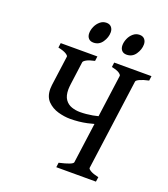

<svg xmlns="http://www.w3.org/2000/svg" viewBox="-144 -898 876 1000"><g transform="rotate(20 294.0 -398.0)"><path d="M381.8 -615.2H588.4L585 -589.4Q554.7 -583 536.6 -574.7Q518.6 -566.4 517.6 -559.6L449.2 -56.2Q448.2 -50.3 462.9 -41.5Q477.5 -32.7 508.3 -25.9L504.4 0H284.7L288.1 -25.9Q361.8 -42.5 364.3 -56.2L432.6 -559.6Q433.6 -565.4 421.6 -574.2Q409.7 -583 378.4 -589.4ZM85.4 -615.2H288.6L285.2 -589.4Q254.9 -583 240.2 -574.7Q225.6 -566.4 224.6 -559.6L207.5 -432.1Q206.5 -423.8 205.8 -416.5Q205.1 -409.2 205.1 -402.8Q205.1 -366.7 219.2 -346.9Q233.4 -327.1 255.6 -319.6Q277.8 -312 302.2 -312Q369.6 -312 443.4 -337.4L438 -293.5Q403.3 -280.3 358.9 -270.8Q314.5 -261.2 265.1 -261.2Q233.4 -261.2 198.7 -271Q164.1 -280.8 139.9 -305.2Q115.7 -329.6 115.7 -373.5Q115.7 -383.8 117.2 -394.5L139.6 -559.6Q140.6 -565.4 126.7 -574.2Q112.8 -583 82 -589.4ZM495.1 -756.8Q495.1 -728.5 477.1 -702.1Q459 -675.8 427.7 -675.8Q410.2 -675.8 400.6 -686.5Q391.1 -697.3 391.1 -714.8Q391.1 -732.9 399.2 -751.7Q407.2 -770.5 422.4 -783.4Q437.5 -796.4 457.5 -796.4Q475.6 -796.4 485.4 -785.2Q495.1 -773.9 495.1 -756.8ZM311 -756.8Q311 -728.5 293 -702.1Q274.9 -675.8 244.1 -675.8Q226.1 -675.8 216.6 -686.5Q207 -697.3 207 -714.8Q207 -732.9 215.3 -751.7Q223.6 -770.5 238.8 -783.4Q253.9 -796.4 273.9 -796.4Q291.5 -796.4 301.3 -785.2Q311 -773.9 311 -756.8Z"/></g></svg>

Font: Gentium Book Plus
Style: Italic
Weight: 400
Italic angle: -8°
Designer: Victor Gaultney, Annie Olsen, Iska Routamaa, Becca Hirsbrunner
Foundry: SIL International
Version: Version 6.101